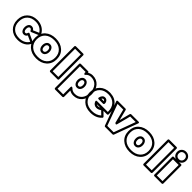

<svg xmlns="http://www.w3.org/2000/svg" viewBox="276 -2404 4185 4185"><g transform="rotate(45 2368.5 -311.5)"><path d="M-20 -271Q-20 -409.7 66.7 -494.9Q153.3 -580.1 293.9 -580.1Q389.6 -580.1 464.6 -534.4Q539.6 -488.8 576.2 -407.2Q580.1 -397.9 576.4 -388.2Q572.8 -378.4 563 -374L383.8 -297.9Q374 -293.9 364.3 -297.6Q354.5 -301.3 351.1 -311Q335.4 -348.1 304.2 -348.1Q284.2 -348.1 270.5 -329.3Q256.8 -310.5 256.8 -272Q256.8 -232.9 270.5 -213.9Q284.2 -194.8 304.2 -194.8Q320.3 -194.8 330.3 -203.1Q340.3 -211.4 347.2 -235.8Q349.1 -241.7 352.5 -246.1Q356 -250.5 363.5 -253.9Q371.1 -257.3 380.9 -252L563 -168Q572.3 -163.6 576.2 -153.8Q580.1 -144 576.2 -134.8Q543 -54.7 467.5 -10.7Q392.1 33.2 292 33.2Q152.3 33.2 66.2 -50.8Q-20 -134.8 -20 -271ZM29.8 -271Q29.8 -153.8 100.1 -85.4Q170.4 -17.1 292 -17.1Q371.6 -17.1 430.2 -47.4Q488.8 -77.6 520 -132.8L384.8 -194.8Q358.4 -145 304.2 -145Q258.3 -145 232.7 -181.6Q207 -218.3 207 -272Q207 -325.2 232.7 -361.6Q258.3 -397.9 304.2 -397.9Q355 -397.9 384.8 -353L519 -410.2Q485.8 -467.3 427.7 -498.5Q369.6 -529.8 293.9 -529.8Q171.9 -529.8 100.8 -460.2Q29.8 -390.6 29.8 -271Z M622.8 -50.8Q530.8 -134.8 530.8 -273.9Q530.8 -413.1 622.8 -496.6Q714.8 -580.1 864.7 -580.1Q1014.6 -580.1 1106.7 -496.6Q1198.7 -413.1 1198.7 -273.9Q1198.7 -134.8 1106.7 -50.8Q1014.6 33.2 864.7 33.2Q714.8 33.2 622.8 -50.8ZM656.7 -460.7Q580.6 -391.6 580.6 -273.9Q580.6 -156.2 656.7 -86.7Q732.9 -17.1 864.7 -17.1Q996.6 -17.1 1072.8 -86.7Q1148.9 -156.2 1148.9 -273.9Q1148.9 -391.6 1072.8 -460.7Q996.6 -529.8 864.7 -529.8Q732.9 -529.8 656.7 -460.7ZM786.6 -177.7Q757.8 -215.3 757.8 -271Q757.8 -326.7 786.6 -364.3Q815.4 -401.9 864.7 -401.9Q914.1 -401.9 942.9 -364.3Q971.7 -326.7 971.7 -271Q971.7 -215.3 942.9 -177.7Q914.1 -140.1 864.7 -140.1Q815.4 -140.1 786.6 -177.7ZM823.5 -331.8Q807.6 -311.5 807.6 -271Q807.6 -230.5 823.5 -210.2Q839.4 -189.9 864.7 -189.9Q890.1 -189.9 906 -210.2Q921.9 -230.5 921.9 -271Q921.9 -311.5 906 -331.8Q890.1 -352.1 864.7 -352.1Q839.4 -352.1 823.5 -331.8Z M1268.6 0V-742.2Q1268.6 -752.9 1276.6 -760Q1284.7 -767.1 1293.9 -767.1H1518.6Q1529.3 -767.1 1536.6 -759.3Q1543.9 -751.5 1543.9 -742.2V0Q1543.9 10.7 1535.9 17.8Q1527.8 24.9 1518.6 24.9H1293.9Q1283.2 24.9 1275.9 17.1Q1268.6 9.3 1268.6 0ZM1318.8 -24.9H1493.7V-716.8H1318.8Z M1613.3 193.8V-546.9Q1613.3 -557.6 1621.3 -564.7Q1629.4 -571.8 1638.7 -571.8H1863.3Q1873.5 -571.8 1880.6 -564.5Q1887.7 -557.1 1888.7 -546.9Q1940.4 -580.1 2002.4 -580.1Q2127 -580.1 2202.6 -494.1Q2278.3 -408.2 2278.3 -270Q2278.3 -134.8 2204.3 -50.8Q2130.4 33.2 2008.3 33.2Q1941.9 33.2 1888.7 -1V193.8Q1888.7 204.6 1880.6 211.9Q1872.6 219.2 1863.3 219.2H1638.7Q1627.9 219.2 1620.6 211.2Q1613.3 203.1 1613.3 193.8ZM1663.6 168.9H1838.4V-56.2Q1838.4 -69.3 1843 -75.9Q1847.7 -82.5 1854 -82.3Q1860.4 -82 1866.7 -79.8Q1873 -77.6 1877.4 -74.7L1882.3 -71.8Q1928.7 -17.1 2008.3 -17.1Q2109.4 -17.1 2168.9 -84.5Q2228.5 -151.9 2228.5 -270Q2228.5 -391.6 2167.5 -460.7Q2106.4 -529.8 2002.4 -529.8Q1926.8 -529.8 1882.3 -476.1Q1867.7 -460.4 1857.9 -464.1Q1848.1 -467.8 1843.3 -480L1838.4 -492.2V-522H1663.6ZM1944.3 -407.2Q1993.7 -407.2 2022.5 -369.6Q2051.3 -332 2051.3 -275.9Q2051.3 -220.2 2022.5 -182.6Q1993.7 -145 1944.3 -145Q1896 -145 1867.2 -182.9Q1838.4 -220.7 1838.4 -275.9Q1838.4 -331.1 1867.2 -369.1Q1896 -407.2 1944.3 -407.2ZM1944.3 -194.8Q1969.7 -194.8 1985.6 -215.1Q2001.5 -235.4 2001.5 -275.9Q2001.5 -316.4 1985.6 -336.7Q1969.7 -356.9 1944.3 -356.9Q1919.4 -356.9 1904.1 -336.7Q1888.7 -316.4 1888.7 -275.9Q1888.7 -235.4 1904.1 -215.1Q1919.4 -194.8 1944.3 -194.8Z M2213.4 -271Q2213.4 -410.6 2301 -495.4Q2388.7 -580.1 2530.3 -580.1Q2534.2 -580.1 2542.7 -579.6Q2551.3 -579.1 2555.2 -579.1Q2697.8 -570.8 2776.6 -473.4Q2855.5 -376 2846.2 -222.2Q2845.7 -211.9 2838.1 -205.1Q2830.6 -198.2 2821.3 -198.2H2712.4L2802.2 -109.9Q2809.6 -102.5 2809.6 -92.3Q2809.6 -82 2803.2 -75.2Q2705.6 33.2 2536.6 33.2Q2388.2 33.2 2300.8 -49.8Q2213.4 -132.8 2213.4 -271ZM2263.2 -271Q2263.2 -153.3 2335 -85.2Q2406.7 -17.1 2536.6 -17.1Q2666.5 -17.1 2749.5 -91.8L2666.5 -172.9Q2613.3 -132.8 2556.6 -132.8Q2516.1 -132.8 2485.6 -154.5Q2455.1 -176.3 2441.4 -214.8Q2438 -225.6 2439 -232.4Q2439.9 -239.3 2444.1 -242.4Q2448.2 -245.6 2453.1 -246.8Q2458 -248 2461.9 -248H2465.3H2797.4Q2798.8 -379.4 2728 -454.6Q2657.2 -529.8 2530.3 -529.8Q2407.2 -529.8 2335.2 -460Q2263.2 -390.1 2263.2 -271ZM2435.5 -332Q2443.8 -373.5 2468.5 -401.9Q2493.2 -430.2 2532.2 -430.2Q2573.7 -430.2 2599.1 -399.2Q2624.5 -368.2 2621.6 -325.2Q2620.6 -316.4 2613.5 -309.1Q2606.4 -301.8 2596.2 -301.8H2460.4Q2431.2 -301.8 2435.5 -332ZM2494.6 -352.1H2568.4Q2559.6 -379.9 2532.2 -379.9Q2508.3 -379.9 2494.6 -352.1ZM2510.3 -198.2Q2527.8 -183.1 2556.6 -183.1Q2583 -183.1 2612.3 -198.2Z M2763.2 -538.1Q2762.7 -539.6 2761.7 -541.7Q2760.7 -543.9 2760 -549.8Q2759.3 -555.7 2761 -560.1Q2762.7 -564.5 2769 -568.1Q2775.4 -571.8 2786.1 -571.8H3017.1Q3025.9 -571.8 3032.7 -566.4Q3039.6 -561 3041 -553.2L3104 -305.2L3168.9 -553.2Q3170.9 -561.5 3178 -566.7Q3185.1 -571.8 3192.9 -571.8H3418Q3418.9 -571.8 3420.2 -571.8Q3421.4 -571.8 3425 -571.5Q3428.7 -571.3 3431.6 -570.3Q3434.6 -569.3 3437.7 -566.9Q3440.9 -564.5 3442.6 -561Q3444.3 -557.6 3444.1 -551.8Q3443.8 -545.9 3440.9 -538.1L3239.3 8.8Q3232.9 24.9 3215.8 24.9H2985.8Q2969.2 24.9 2962.9 8.8ZM2822.3 -522 3002.9 -24.9H3199.2L3381.8 -522H3211.9L3127.9 -198.2Q3125 -187.5 3119.1 -183.6Q3113.3 -179.7 3106.7 -181.6Q3100.1 -183.6 3094 -187.3Q3087.9 -190.9 3084 -194.3L3080.1 -198.2L2998 -522Z M3500.7 -50.8Q3408.7 -134.8 3408.7 -273.9Q3408.7 -413.1 3500.7 -496.6Q3592.8 -580.1 3742.7 -580.1Q3892.6 -580.1 3984.6 -496.6Q4076.7 -413.1 4076.7 -273.9Q4076.7 -134.8 3984.6 -50.8Q3892.6 33.2 3742.7 33.2Q3592.8 33.2 3500.7 -50.8ZM3534.7 -460.7Q3458.5 -391.6 3458.5 -273.9Q3458.5 -156.2 3534.7 -86.7Q3610.8 -17.1 3742.7 -17.1Q3874.5 -17.1 3950.7 -86.7Q4026.9 -156.2 4026.9 -273.9Q4026.9 -391.6 3950.7 -460.7Q3874.5 -529.8 3742.7 -529.8Q3610.8 -529.8 3534.7 -460.7ZM3664.6 -177.7Q3635.7 -215.3 3635.7 -271Q3635.7 -326.7 3664.6 -364.3Q3693.4 -401.9 3742.7 -401.9Q3792 -401.9 3820.8 -364.3Q3849.6 -326.7 3849.6 -271Q3849.6 -215.3 3820.8 -177.7Q3792 -140.1 3742.7 -140.1Q3693.4 -140.1 3664.6 -177.7ZM3701.4 -331.8Q3685.5 -311.5 3685.5 -271Q3685.5 -230.5 3701.4 -210.2Q3717.3 -189.9 3742.7 -189.9Q3768.1 -189.9 3783.9 -210.2Q3799.8 -230.5 3799.8 -271Q3799.8 -311.5 3783.9 -331.8Q3768.1 -352.1 3742.7 -352.1Q3717.3 -352.1 3701.4 -331.8Z M4146.5 0V-742.2Q4146.5 -752.9 4154.5 -760Q4162.6 -767.1 4171.9 -767.1H4396.5Q4407.2 -767.1 4414.6 -759.3Q4421.9 -751.5 4421.9 -742.2V0Q4421.9 10.7 4413.8 17.8Q4405.8 24.9 4396.5 24.9H4171.9Q4161.1 24.9 4153.8 17.1Q4146.5 9.3 4146.5 0ZM4196.8 -24.9H4371.6V-716.8H4196.8Z M4518.8 -603.5Q4479.5 -643.1 4479.5 -703.1Q4479.5 -763.2 4518.8 -802.5Q4558.1 -841.8 4618.2 -841.8Q4678.2 -841.8 4717.8 -802.5Q4757.3 -763.2 4757.3 -703.1Q4757.3 -643.1 4717.8 -603.5Q4678.2 -564 4618.2 -564Q4558.1 -564 4518.8 -603.5ZM4480.5 0V-546.9Q4480.5 -557.6 4488.3 -564.7Q4496.1 -571.8 4505.4 -571.8H4730.5Q4741.2 -571.8 4748.3 -564Q4755.4 -556.2 4755.4 -546.9V0Q4755.4 10.7 4747.6 17.8Q4739.7 24.9 4730.5 24.9H4505.4Q4494.6 24.9 4487.5 17.1Q4480.5 9.3 4480.5 0ZM4553.5 -767.8Q4529.3 -743.7 4529.3 -703.1Q4529.3 -662.6 4553.5 -638.2Q4577.6 -613.8 4618.2 -613.8Q4658.7 -613.8 4683.1 -638.2Q4707.5 -662.6 4707.5 -703.1Q4707.5 -743.7 4683.1 -767.8Q4658.7 -792 4618.2 -792Q4577.6 -792 4553.5 -767.8ZM4530.3 -24.9H4705.6V-522H4530.3Z"/></g></svg>

Font: Trueno Black Outline
Style: Regular
Weight: 900
Width: 6
Designer: Julieta Ulanovsky
Foundry: Julieta Ulanovsky
Version: Version 3.001b | FøM Fix